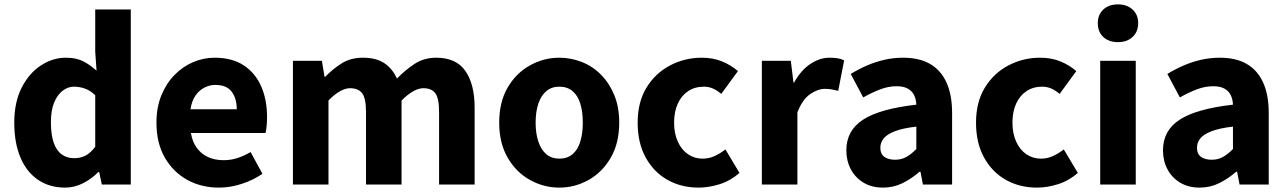

<svg xmlns="http://www.w3.org/2000/svg" viewBox="-20 -841 5869 875"><path d="M276 14Q206 14 153.5 -21.5Q101 -57 73 -123.5Q45 -190 45 -282Q45 -375 78.5 -441Q112 -507 166 -542.5Q220 -578 280 -578Q327 -578 358.5 -562Q390 -546 420 -519L414 -605V-798H576V0H444L432 -57H428Q398 -26 358.5 -6Q319 14 276 14ZM318 -120Q346 -120 369 -131.5Q392 -143 414 -172V-407Q391 -429 366.5 -437.5Q342 -446 317 -446Q290 -446 266 -428Q242 -410 227 -374.5Q212 -339 212 -284Q212 -228 224.5 -191.5Q237 -155 261 -137.5Q285 -120 318 -120Z M978 14Q897 14 833 -21.5Q769 -57 731 -123Q693 -189 693 -282Q693 -351 715 -405.5Q737 -460 775 -499Q813 -538 860.5 -558Q908 -578 958 -578Q1038 -578 1091 -543Q1144 -508 1170.5 -447Q1197 -386 1197 -308Q1197 -285 1195 -265.5Q1193 -246 1190 -235H850Q857 -193 878 -165.5Q899 -138 929.5 -124.5Q960 -111 999 -111Q1032 -111 1061.5 -120.5Q1091 -130 1122 -148L1176 -49Q1134 -20 1081.5 -3Q1029 14 978 14ZM848 -343H1059Q1059 -392 1036 -423Q1013 -454 961 -454Q935 -454 911 -441.5Q887 -429 870.5 -405Q854 -381 848 -343Z M1315 0V-564H1447L1459 -491H1462Q1497 -527 1537.5 -552.5Q1578 -578 1634 -578Q1694 -578 1731 -553.5Q1768 -529 1789 -483Q1827 -522 1869.5 -550Q1912 -578 1968 -578Q2059 -578 2101 -517.5Q2143 -457 2143 -351V0H1981V-330Q1981 -393 1964 -416Q1947 -439 1909 -439Q1888 -439 1863 -425Q1838 -411 1810 -383V0H1648V-330Q1648 -393 1630.5 -416Q1613 -439 1575 -439Q1554 -439 1529 -425Q1504 -411 1477 -383V0Z M2529 14Q2458 14 2395 -21Q2332 -56 2293.5 -122.5Q2255 -189 2255 -282Q2255 -376 2293.5 -442Q2332 -508 2395 -543Q2458 -578 2529 -578Q2582 -578 2631.5 -558.5Q2681 -539 2719 -500.5Q2757 -462 2779.5 -407.5Q2802 -353 2802 -282Q2802 -189 2763.5 -122.5Q2725 -56 2662.5 -21Q2600 14 2529 14ZM2529 -118Q2565 -118 2589 -138Q2613 -158 2624.5 -195.5Q2636 -233 2636 -282Q2636 -332 2624.5 -369Q2613 -406 2589 -426Q2565 -446 2529 -446Q2494 -446 2470 -426Q2446 -406 2433.5 -369Q2421 -332 2421 -282Q2421 -233 2433.5 -195.5Q2446 -158 2470 -138Q2494 -118 2529 -118Z M3164 14Q3085 14 3022.5 -21Q2960 -56 2923 -122.5Q2886 -189 2886 -282Q2886 -376 2926.5 -442Q2967 -508 3034 -543Q3101 -578 3178 -578Q3230 -578 3271 -561Q3312 -544 3343 -517L3267 -413Q3247 -430 3228 -438Q3209 -446 3188 -446Q3147 -446 3116.5 -426Q3086 -406 3069 -369Q3052 -332 3052 -282Q3052 -233 3069 -195.5Q3086 -158 3115.5 -138Q3145 -118 3182 -118Q3211 -118 3237 -130Q3263 -142 3286 -160L3350 -53Q3309 -17 3259.5 -1.5Q3210 14 3164 14Z M3452 0V-564H3584L3596 -465H3599Q3630 -521 3673 -549.5Q3716 -578 3760 -578Q3784 -578 3799.5 -575Q3815 -572 3827 -566L3800 -427Q3784 -431 3770.5 -433.5Q3757 -436 3739 -436Q3707 -436 3672 -412Q3637 -388 3614 -329V0Z M4004 14Q3953 14 3915.5 -8.5Q3878 -31 3857.5 -69.5Q3837 -108 3837 -156Q3837 -246 3913 -295.5Q3989 -345 4156 -364Q4155 -389 4145.5 -408Q4136 -427 4116.5 -437.5Q4097 -448 4066 -448Q4029 -448 3992 -434Q3955 -420 3914 -397L3857 -504Q3893 -526 3931 -542.5Q3969 -559 4010.5 -568.5Q4052 -578 4096 -578Q4169 -578 4218 -550Q4267 -522 4293 -466Q4319 -410 4319 -325V0H4186L4175 -58H4170Q4135 -27 4093.5 -6.5Q4052 14 4004 14ZM4059 -113Q4088 -113 4111 -126Q4134 -139 4156 -162V-264Q4095 -257 4058.5 -243Q4022 -229 4007 -210Q3992 -191 3992 -168Q3992 -139 4010.5 -126Q4029 -113 4059 -113Z M4706 14Q4627 14 4564.5 -21Q4502 -56 4465 -122.5Q4428 -189 4428 -282Q4428 -376 4468.5 -442Q4509 -508 4576 -543Q4643 -578 4720 -578Q4772 -578 4813 -561Q4854 -544 4885 -517L4809 -413Q4789 -430 4770 -438Q4751 -446 4730 -446Q4689 -446 4658.5 -426Q4628 -406 4611 -369Q4594 -332 4594 -282Q4594 -233 4611 -195.5Q4628 -158 4657.5 -138Q4687 -118 4724 -118Q4753 -118 4779 -130Q4805 -142 4828 -160L4892 -53Q4851 -17 4801.5 -1.5Q4752 14 4706 14Z M4994 0V-564H5156V0ZM5075 -649Q5033 -649 5008 -672.5Q4983 -696 4983 -736Q4983 -774 5008 -797.5Q5033 -821 5075 -821Q5116 -821 5141.5 -797.5Q5167 -774 5167 -736Q5167 -696 5141.5 -672.5Q5116 -649 5075 -649Z M5447 14Q5396 14 5358.5 -8.5Q5321 -31 5300.5 -69.5Q5280 -108 5280 -156Q5280 -246 5356 -295.5Q5432 -345 5599 -364Q5598 -389 5588.5 -408Q5579 -427 5559.5 -437.5Q5540 -448 5509 -448Q5472 -448 5435 -434Q5398 -420 5357 -397L5300 -504Q5336 -526 5374 -542.5Q5412 -559 5453.5 -568.5Q5495 -578 5539 -578Q5612 -578 5661 -550Q5710 -522 5736 -466Q5762 -410 5762 -325V0H5629L5618 -58H5613Q5578 -27 5536.5 -6.5Q5495 14 5447 14ZM5502 -113Q5531 -113 5554 -126Q5577 -139 5599 -162V-264Q5538 -257 5501.5 -243Q5465 -229 5450 -210Q5435 -191 5435 -168Q5435 -139 5453.5 -126Q5472 -113 5502 -113Z"/></svg>

Font: Noto Sans HK Thin ExtraBold
Style: Regular
Weight: 800
Version: Version 2.004-H2;hotconv 1.0.118;makeotfexe 2.5.65603